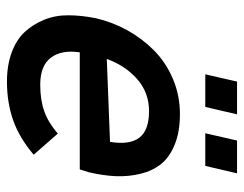

<svg xmlns="http://www.w3.org/2000/svg" viewBox="-95 -604 705 555"><g transform="rotate(90 257.5 -326.5)"><path d="M194.8 -567.4 215.8 -659.2H310.5L289.1 -567.4ZM365.2 -567.4 386.2 -659.2H481L459.5 -567.4ZM215.8 5.9Q168.5 5.9 131.6 -7.8Q94.7 -21.5 72.5 -45.4Q50.3 -69.3 37.1 -101.8Q23.9 -134.3 24.2 -172.1Q24.4 -210 32.7 -251Q43.5 -298.3 67.1 -341.3Q90.8 -384.3 125.2 -418.7Q159.7 -453.1 207.5 -473.6Q255.4 -494.1 309.6 -494.1Q360.8 -494.1 397.5 -479.2Q434.1 -464.4 453.9 -439.9Q473.6 -415.5 482.2 -380.9Q490.7 -346.2 489.3 -309.6Q487.8 -272.9 478 -231L469.7 -204.6H131.3Q123.5 -151.9 146.7 -121.1Q169.9 -90.3 224.6 -90.3Q268.6 -90.3 301.3 -101.8Q334 -113.3 366.2 -141.1L427.2 -71.3Q377.4 -29.3 326.7 -11.7Q275.9 5.9 215.8 5.9ZM150.4 -282.7 390.1 -292Q399.4 -348.1 378.2 -376.5Q356.9 -404.8 301.3 -404.8Q247.6 -404.8 208.5 -370.4Q169.4 -335.9 150.4 -282.7Z"/></g></svg>

Font: HK Grotesk SemiBold Italic
Style: Regular
Weight: 600
Italic angle: -13°
Designer: Alfredo Marco Pradil and Stefan Peev
Foundry: Hanken Design Co.
Version: Version 1.000;PS 001.000;hotconv 1.0.88;makeotf.lib2.5.64775